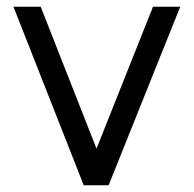

<svg xmlns="http://www.w3.org/2000/svg" viewBox="-20 -551 576 571"><path d="M20 -531H101L267 -109L435 -531H516L303 0H229Z"/></svg>

Font: Mina
Style: Regular
Weight: 400
Version: Version 1.000